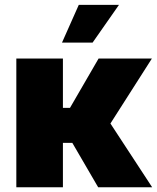

<svg xmlns="http://www.w3.org/2000/svg" viewBox="-20 -789 661 809"><path d="M48.8 0V-542.5H245.1V-334.5H274.9L395.5 -542.5H620.1L445.3 -268.6L621.1 0H393.6L284.7 -187H245.1V0ZM241.2 -609.4 312 -768.6H481.4L370.1 -609.4Z"/></svg>

Font: Inter 16pt Black
Style: Regular
Weight: 900
Version: Version 4.001;git-66647c0bb